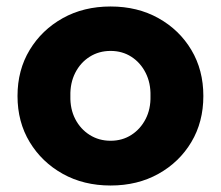

<svg xmlns="http://www.w3.org/2000/svg" viewBox="-20 -562 681 592"><path d="M34 -266Q34 -346 71.5 -408Q109 -470 173.5 -506Q238 -542 321 -542Q404 -542 468.5 -506Q533 -470 570 -408Q607 -346 607 -266Q607 -186 570 -124Q533 -62 468.5 -26Q404 10 321 10Q238 10 173.5 -26Q109 -62 71.5 -124Q34 -186 34 -266ZM444 -266Q445 -306 429 -337.5Q413 -369 385 -387Q357 -405 321 -405Q285 -405 256.5 -387Q228 -369 212 -337.5Q196 -306 197 -266Q196 -226 212 -195Q228 -164 256.5 -146Q285 -128 321 -128Q357 -128 385 -146Q413 -164 429 -195Q445 -226 444 -266Z"/></svg>

Font: Mach
Style: Bold
Weight: 700
Version: Version 1.002